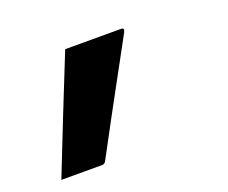

<svg xmlns="http://www.w3.org/2000/svg" viewBox="-76 -316 752 632"><g transform="rotate(-20 300.0 0.0)"><path d="M186 200H42Q81 100 121 0Q161 -100 201 -200H397Q410 -200 402 -185Q375 -135 340 -71Q305 -7 268.5 60.5Q232 128 198 192Q193 200 186 200Z"/></g></svg>

Font: Recursive Mn Lnr St XBd
Style: Italic
Weight: 800
Italic angle: -15°
Monospace: yes
Version: Version 1.079;hotconv 1.0.112;makeotfexe 2.5.65598; ttfautoh